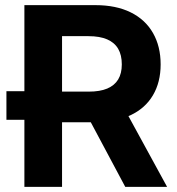

<svg xmlns="http://www.w3.org/2000/svg" viewBox="-20 -727 690 747"><path d="M5 -261V-372.2H161.2V-261ZM74.9 -707H351.6Q431.5 -707 488.5 -678.9Q545.5 -650.7 575.2 -598.6Q605 -546.5 605 -476.5Q605 -407 574.9 -356.2Q544.9 -305.3 486.9 -278.3Q428.8 -251.2 348.2 -251.2H160.9V-370.5H324.9Q369 -370.5 397.3 -382.5Q425.6 -394.5 439.8 -417.9Q453.9 -441.3 453.9 -476.5Q453.9 -512.8 439.8 -537.1Q425.6 -561.4 396.8 -573.9Q368 -586.3 324.5 -586.3H221.4V0H74.9ZM630.1 0H467.3L295.9 -321.3H454.6Z"/></svg>

Font: Pretendard Std Variable
Style: Regular
Weight: 400
Designer: Base glyphs from Inter by Rasmus Andersson; Hangeul glyphs from Noto Sans CJK(Source Han Sans) by Jang Soo-young and Kan
Foundry: Kil Hyung-jin
Version: Version 1.309;Glyphs 3.2 (3225)